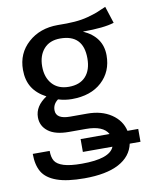

<svg xmlns="http://www.w3.org/2000/svg" viewBox="-88 -651 725 928"><g transform="rotate(-10 274.0 -186.5)"><path d="M547.9 22.9V85.9H495.1Q481.9 147.5 420.2 180.2Q358.4 212.9 251 212.9Q166 212.9 116 194.8Q65.9 176.8 45.4 142.6Q24.9 108.4 24.9 53.2H107.9Q107.9 85 119.1 103Q130.4 121.1 162.1 131.1Q193.8 141.1 251 141.1Q388.7 141.1 410.2 85.9H265.1V22.9H407.2Q383.3 -21 298.8 -21H215.8Q148.4 -21 114.3 -47.4Q80.1 -73.7 80.1 -116.2Q80.1 -170.9 138.2 -209Q92.3 -233.4 70.6 -268.8Q48.8 -304.2 48.8 -355Q48.8 -435.5 106.4 -487.3Q164.1 -539.1 252 -539.1Q298.8 -538.1 334.5 -540.8Q370.1 -543.5 399.9 -551.5Q429.7 -559.6 446.3 -565.9Q462.9 -572.3 493.2 -585.9L520 -502.9Q470.2 -486.8 366.2 -486.8Q459 -445.3 459 -354Q459 -274.4 404.8 -224.6Q350.6 -174.8 257.8 -174.8Q223.6 -174.8 190.9 -185.1Q165 -166 165 -136.2Q165 -92.8 233.9 -92.8H317.9Q388.2 -92.8 435.8 -60.8Q483.4 -28.8 495.1 22.9ZM252 -473.1Q200.2 -473.1 171.6 -440.7Q143.1 -408.2 143.1 -355Q143.1 -301.3 172.1 -268.6Q201.2 -235.8 253.9 -235.8Q307.6 -235.8 336.4 -267.3Q365.2 -298.8 365.2 -356Q365.2 -473.1 252 -473.1Z"/></g></svg>

Font: FiraGO
Style: Regular
Weight: 400
Designer: bBox Type
Foundry: bBox Type GmbH
Version: Version 1.001;PS 001.001;hotconv 1.0.88;makeotf.lib2.5.64775